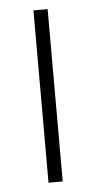

<svg xmlns="http://www.w3.org/2000/svg" viewBox="-45 -570 300 600"><g transform="rotate(-5 105.0 -270.0)"><path d="M83 0V-540.5H127.5V0Z"/></g></svg>

Font: Encode Sans Condensed Thin ExtraLight
Style: Regular
Weight: 250
Version: Version 3.002